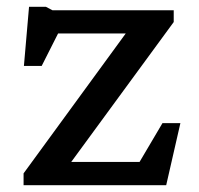

<svg xmlns="http://www.w3.org/2000/svg" viewBox="-20 -542 582 562"><path d="M49 0V-34.5L348 -444H150L102 -349H50L65 -522H114.5L133.5 -512H488.5V-477.5L188.5 -68H388.5L455.5 -181.5H508L466.5 0Z"/></svg>

Font: Newsreader 6pt
Style: Regular
Weight: 400
Designer: Hugues Gentile
Foundry: Production Type
Version: Version 1.003; ttfautohint (v1.8.3)